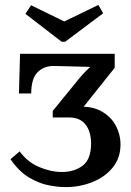

<svg xmlns="http://www.w3.org/2000/svg" viewBox="-20 -743 527 775"><path d="M283.1 -311Q345.1 -317.2 385.8 -295.7Q426.5 -274.3 446.5 -237.4Q466.4 -200.6 466.4 -159.9Q466.4 -104.9 434.4 -66Q402.3 -27.1 350.4 -7Q298.5 13.2 239.5 12.1Q215.3 12.1 177.3 5.1Q139.3 -1.8 98.3 -25.9Q57.2 -49.9 22.4 -100.5L59.4 -132Q90.9 -88.7 138.1 -68.8Q185.2 -48.8 230.7 -48.8Q279.8 -48.8 313.7 -74.4Q347.6 -100.1 347.6 -163.5Q347.6 -211.6 325.4 -240.2Q303.3 -268.8 258.5 -268.8H192.9V-295.2ZM277.2 -398.6Q299.2 -426.5 313.5 -442.2Q327.8 -458 344.7 -473L201.3 -476.7Q159.5 -478.2 132.7 -452.5Q106 -426.8 106 -365.6H56.5L60.9 -525.9H443V-469.4L304 -295.2H192.9ZM228.8 -574.6 82.5 -687.2 105.6 -721.7 239.5 -656.4 377 -723.1 396.4 -689.4 243.1 -574.6Z"/></svg>

Font: Parastoo
Style: Regular
Weight: 400
Foundry: Saber Rastikerdar (saber.rastikerdar@gmail.com)
Version: Version 3.000